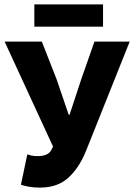

<svg xmlns="http://www.w3.org/2000/svg" viewBox="-20 -840 609 872"><path d="M162 12Q132 12 111 8Q90 4 75 -1L104 -139Q112 -136 122.5 -133.5Q133 -131 154 -131Q173 -131 189 -137.5Q205 -144 212 -157L221 -174L1 -651H170L237 -480L292 -319H296L349 -480L409 -651H569L370 -153Q339 -77 290 -32.5Q241 12 162 12ZM136 -719V-820H448V-719Z"/></svg>

Font: Source Sans 3 ExtraBold
Style: Regular
Weight: 800
Designer: Paul D. Hunt
Foundry: Adobe
Version: Version 3.052;hotconv 1.1.0;makeotfexe 2.6.0